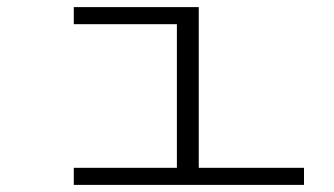

<svg xmlns="http://www.w3.org/2000/svg" viewBox="-20 -520 940 540"><path d="M187.5 0V-48H477.5V-452H187.5V-500H539V-48H835V0Z"/></svg>

Font: Trispace Expanded ExtraLight
Style: Regular
Weight: 200
Width: 7
Designer: Tyler Finck
Foundry: Etcetera Type Company
Version: Version 1.210; ttfautohint (v1.8.3)